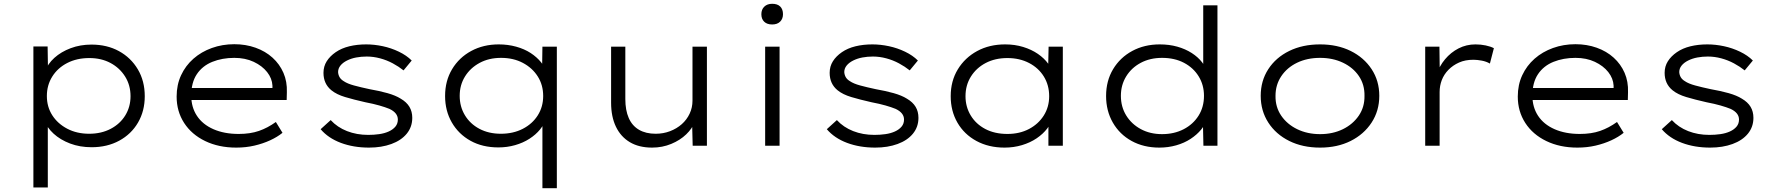

<svg xmlns="http://www.w3.org/2000/svg" viewBox="-20 -768 9351 1012"><path d="M156 220V-523H231L233 -394L218 -392Q231 -431 266.5 -463Q302 -495 352.5 -514Q403 -533 462 -533Q544 -533 607 -498.5Q670 -464 706.5 -402.5Q743 -341 743 -261Q743 -183 707.5 -122Q672 -61 608.5 -26.5Q545 8 463 8Q401 8 349.5 -11.5Q298 -31 262.5 -63.5Q227 -96 213 -135L232 -136V220ZM450 -63Q514 -63 563.5 -89Q613 -115 640.5 -160Q668 -205 668 -261Q668 -319 639.5 -364.5Q611 -410 562.5 -436Q514 -462 451 -462Q385 -462 334.5 -436Q284 -410 255.5 -364.5Q227 -319 227 -262Q227 -205 255.5 -160.5Q284 -116 334.5 -89.5Q385 -63 450 -63Z M1225 10Q1133 10 1061.5 -24.5Q990 -59 950.5 -120Q911 -181 911 -259Q911 -321 934.5 -371.5Q958 -422 999.5 -458.5Q1041 -495 1096.5 -515Q1152 -535 1215 -535Q1275 -535 1327 -516.5Q1379 -498 1416.5 -464Q1454 -430 1474 -384Q1494 -338 1492 -282L1491 -241H974L963 -304H1434L1416 -293V-317Q1414 -355 1388 -388Q1362 -421 1317.5 -442Q1273 -463 1215 -463Q1151 -463 1099 -442Q1047 -421 1017.5 -377Q988 -333 988 -264Q988 -203 1018 -157.5Q1048 -112 1105 -87Q1162 -62 1238 -62Q1299 -62 1345 -78Q1391 -94 1434 -125L1469 -68Q1442 -46 1404 -28.5Q1366 -11 1321 -0.5Q1276 10 1225 10Z M1925 10Q1843 10 1776.5 -15Q1710 -40 1670 -87L1723 -135Q1758 -97 1809 -77Q1860 -57 1921 -57Q1951 -57 1979 -61Q2007 -65 2029 -75Q2051 -85 2064 -100.5Q2077 -116 2077 -138Q2077 -173 2033 -194Q2011 -203 1979.5 -212Q1948 -221 1906 -229Q1844 -243 1799 -256.5Q1754 -270 1727 -292Q1706 -309 1695.5 -332Q1685 -355 1685 -384Q1685 -418 1702 -445Q1719 -472 1749.5 -493Q1780 -514 1821 -524Q1862 -534 1910 -534Q1953 -534 1997.5 -524.5Q2042 -515 2082.5 -495.5Q2123 -476 2150 -449L2107 -397Q2082 -417 2050.5 -434Q2019 -451 1983.5 -460.5Q1948 -470 1913 -470Q1884 -470 1857.5 -465Q1831 -460 1809 -449Q1787 -438 1774.5 -422.5Q1762 -407 1762 -388Q1763 -373 1770 -361Q1777 -349 1792 -340Q1811 -327 1846 -317.5Q1881 -308 1928 -298Q1980 -289 2022.5 -277Q2065 -265 2092 -248Q2123 -230 2138 -205Q2153 -180 2153 -147Q2153 -99 2124 -63.5Q2095 -28 2043 -9Q1991 10 1925 10Z M2839 224V-137L2856 -144Q2849 -113 2826.5 -85.5Q2804 -58 2770.5 -36.5Q2737 -15 2695 -3Q2653 9 2607 9Q2523 9 2460 -26Q2397 -61 2361.5 -122.5Q2326 -184 2326 -262Q2326 -342 2363 -403.5Q2400 -465 2464 -499.5Q2528 -534 2609 -534Q2657 -534 2700.5 -522Q2744 -510 2777 -488.5Q2810 -467 2832.5 -439Q2855 -411 2862 -379L2837 -385L2839 -522H2915V224ZM2620 -63Q2685 -63 2735.5 -89Q2786 -115 2814.5 -160Q2843 -205 2843 -262Q2843 -320 2814.5 -365Q2786 -410 2736 -436.5Q2686 -463 2621 -463Q2557 -463 2508 -436.5Q2459 -410 2431 -365Q2403 -320 2403 -263Q2403 -206 2430.5 -160.5Q2458 -115 2507 -89Q2556 -63 2620 -63Z M3417 10Q3348 10 3300 -18.5Q3252 -47 3226.5 -100Q3201 -153 3201 -227V-522H3276V-246Q3276 -187 3294 -146Q3312 -105 3348 -84Q3384 -63 3436 -63Q3476 -63 3511.5 -76.5Q3547 -90 3573.5 -113.5Q3600 -137 3615 -169Q3630 -201 3630 -237V-522H3706V0H3631L3628 -118L3641 -124Q3629 -91 3597 -60Q3565 -29 3518 -9.5Q3471 10 3417 10Z M4013 0V-522H4089V0ZM4050 -639Q4023 -639 4008 -653.5Q3993 -668 3993 -693Q3993 -718 4008.5 -733Q4024 -748 4050 -748Q4078 -748 4092.5 -733.5Q4107 -719 4107 -693Q4107 -669 4092 -654Q4077 -639 4050 -639Z M4593 10Q4511 10 4444.5 -15Q4378 -40 4338 -87L4391 -135Q4426 -97 4477 -77Q4528 -57 4589 -57Q4619 -57 4647 -61Q4675 -65 4697 -75Q4719 -85 4732 -100.5Q4745 -116 4745 -138Q4745 -173 4701 -194Q4679 -203 4647.5 -212Q4616 -221 4574 -229Q4512 -243 4467 -256.5Q4422 -270 4395 -292Q4374 -309 4363.5 -332Q4353 -355 4353 -384Q4353 -418 4370 -445Q4387 -472 4417.5 -493Q4448 -514 4489 -524Q4530 -534 4578 -534Q4621 -534 4665.5 -524.5Q4710 -515 4750.5 -495.5Q4791 -476 4818 -449L4775 -397Q4750 -417 4718.5 -434Q4687 -451 4651.5 -460.5Q4616 -470 4581 -470Q4552 -470 4525.5 -465Q4499 -460 4477 -449Q4455 -438 4442.5 -422.5Q4430 -407 4430 -388Q4431 -373 4438 -361Q4445 -349 4460 -340Q4479 -327 4514 -317.5Q4549 -308 4596 -298Q4648 -289 4690.5 -277Q4733 -265 4760 -248Q4791 -230 4806 -205Q4821 -180 4821 -147Q4821 -99 4792 -63.5Q4763 -28 4711 -9Q4659 10 4593 10Z M5275 10Q5191 10 5126.5 -25Q5062 -60 5026.5 -121.5Q4991 -183 4991 -261Q4991 -341 5028.5 -402.5Q5066 -464 5130.5 -499Q5195 -534 5278 -534Q5329 -534 5373 -520.5Q5417 -507 5450.5 -484Q5484 -461 5505 -432Q5526 -403 5529 -375L5504 -381L5507 -522H5582V0H5506V-139L5526 -150Q5522 -120 5500 -91Q5478 -62 5444 -39Q5410 -16 5366.5 -3Q5323 10 5275 10ZM5290 -62Q5354 -62 5403.5 -88Q5453 -114 5481.5 -159Q5510 -204 5510 -261Q5510 -319 5482 -364.5Q5454 -410 5404 -436Q5354 -462 5290 -462Q5225 -462 5175.5 -436Q5126 -410 5097.5 -364.5Q5069 -319 5069 -261Q5069 -205 5096.5 -159.5Q5124 -114 5173.5 -88Q5223 -62 5290 -62Z M6091 10Q6008 10 5944.5 -25Q5881 -60 5845.5 -122Q5810 -184 5810 -262Q5810 -342 5847 -403.5Q5884 -465 5948 -499.5Q6012 -534 6093 -534Q6143 -534 6185.5 -522Q6228 -510 6261.5 -488.5Q6295 -467 6316.5 -439Q6338 -411 6346 -380L6322 -387V-740H6397V0H6323L6320 -139L6341 -144Q6334 -113 6311.5 -85.5Q6289 -58 6255.5 -36Q6222 -14 6179.5 -2Q6137 10 6091 10ZM6105 -61Q6169 -61 6219 -87Q6269 -113 6297.5 -158.5Q6326 -204 6326 -263Q6326 -320 6298 -365.5Q6270 -411 6220.5 -437Q6171 -463 6105 -463Q6042 -463 5993 -437Q5944 -411 5916 -365.5Q5888 -320 5888 -263Q5888 -205 5916 -159.5Q5944 -114 5993 -87.5Q6042 -61 6105 -61Z M6938 10Q6846 10 6775.5 -25Q6705 -60 6665 -122Q6625 -184 6625 -263Q6625 -342 6665 -403.5Q6705 -465 6775.5 -499.5Q6846 -534 6938 -534Q7029 -534 7099 -499.5Q7169 -465 7209.5 -403.5Q7250 -342 7250 -263Q7250 -184 7209.5 -122Q7169 -60 7099 -25Q7029 10 6938 10ZM6938 -61Q7005 -61 7058 -87Q7111 -113 7142 -158.5Q7173 -204 7172 -263Q7173 -322 7142.5 -367Q7112 -412 7058.5 -437.5Q7005 -463 6938 -463Q6870 -463 6817 -437.5Q6764 -412 6733.5 -366.5Q6703 -321 6703 -263Q6702 -204 6733 -158.5Q6764 -113 6817.5 -87Q6871 -61 6938 -61Z M7492 0V-522H7567L7569 -368L7552 -374Q7566 -419 7596.5 -455.5Q7627 -492 7668 -513Q7709 -534 7757 -534Q7785 -534 7811 -528.5Q7837 -523 7854 -514L7833 -433Q7814 -444 7790 -448.5Q7766 -453 7746 -453Q7703 -453 7670.5 -438.5Q7638 -424 7614.5 -400Q7591 -376 7579.5 -346Q7568 -316 7568 -283V0Z M8294 10Q8202 10 8130.5 -24.5Q8059 -59 8019.5 -120Q7980 -181 7980 -259Q7980 -321 8003.5 -371.5Q8027 -422 8068.5 -458.5Q8110 -495 8165.5 -515Q8221 -535 8284 -535Q8344 -535 8396 -516.5Q8448 -498 8485.5 -464Q8523 -430 8543 -384Q8563 -338 8561 -282L8560 -241H8043L8032 -304H8503L8485 -293V-317Q8483 -355 8457 -388Q8431 -421 8386.5 -442Q8342 -463 8284 -463Q8220 -463 8168 -442Q8116 -421 8086.5 -377Q8057 -333 8057 -264Q8057 -203 8087 -157.5Q8117 -112 8174 -87Q8231 -62 8307 -62Q8368 -62 8414 -78Q8460 -94 8503 -125L8538 -68Q8511 -46 8473 -28.5Q8435 -11 8390 -0.5Q8345 10 8294 10Z M8994 10Q8912 10 8845.5 -15Q8779 -40 8739 -87L8792 -135Q8827 -97 8878 -77Q8929 -57 8990 -57Q9020 -57 9048 -61Q9076 -65 9098 -75Q9120 -85 9133 -100.5Q9146 -116 9146 -138Q9146 -173 9102 -194Q9080 -203 9048.5 -212Q9017 -221 8975 -229Q8913 -243 8868 -256.5Q8823 -270 8796 -292Q8775 -309 8764.5 -332Q8754 -355 8754 -384Q8754 -418 8771 -445Q8788 -472 8818.5 -493Q8849 -514 8890 -524Q8931 -534 8979 -534Q9022 -534 9066.5 -524.5Q9111 -515 9151.5 -495.5Q9192 -476 9219 -449L9176 -397Q9151 -417 9119.5 -434Q9088 -451 9052.5 -460.5Q9017 -470 8982 -470Q8953 -470 8926.5 -465Q8900 -460 8878 -449Q8856 -438 8843.5 -422.5Q8831 -407 8831 -388Q8832 -373 8839 -361Q8846 -349 8861 -340Q8880 -327 8915 -317.5Q8950 -308 8997 -298Q9049 -289 9091.5 -277Q9134 -265 9161 -248Q9192 -230 9207 -205Q9222 -180 9222 -147Q9222 -99 9193 -63.5Q9164 -28 9112 -9Q9060 10 8994 10Z"/></svg>

Font: Lexend Giga Light
Style: Regular
Weight: 300
Version: Version 1.007